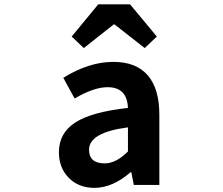

<svg xmlns="http://www.w3.org/2000/svg" viewBox="-20 -863 1040 896"><path d="M420.9 13.7Q346.7 13.7 300.8 -33.2Q254.9 -80.1 254.9 -152.3Q254.9 -242.2 331.5 -291.5Q408.2 -340.8 577.1 -359.4Q573.2 -456.1 482.4 -456.1Q418 -456.1 328.1 -403.3L275.4 -500Q395.5 -574.2 508.8 -574.2Q615.2 -574.2 669.4 -511.7Q723.6 -449.2 723.6 -327.1V0H604.5L592.8 -59.6H589.8Q504.9 13.7 420.9 13.7ZM468.8 -100.6Q521.5 -100.6 577.1 -156.2V-268.6Q395.5 -245.1 395.5 -164.1Q395.5 -100.6 468.8 -100.6ZM314.5 -692.4 438.5 -842.8H586.9L711.9 -692.4L655.3 -638.7L514.6 -749H510.7L371.1 -638.7Z"/></svg>

Font: Gen Shin Gothic Monospace Bold
Style: Bold
Weight: 700
Designer: [Source Han Sans]
Ryoko NISHIZUKA  (kana & ideographs); Paul D. Hunt (Latin, Greek & Cyrillic); Wenlong ZHANG  (bopomofo
Version: Version 1.002.20150607